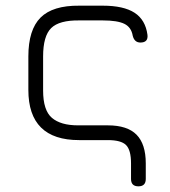

<svg xmlns="http://www.w3.org/2000/svg" viewBox="-20 -492 601 677"><path d="M442 139V84Q442 37 424.5 19.5Q407 2 360 2H259Q80 2 80 -175V-293Q80 -387 123 -430Q166 -473 260 -472H342Q416 -472 454.5 -447Q493 -422 500 -369Q503 -342 475 -342Q454 -342 448 -366Q443 -396 418.5 -408Q394 -420 342 -420H260Q189 -421 160.5 -393Q132 -365 132 -293V-173Q132 -103 163 -76.5Q194 -50 255 -50H360Q429 -50 461.5 -17Q494 16 494 84V139Q494 165 468 165Q442 165 442 139Z"/></svg>

Font: Jura
Style: Regular
Weight: 400
Designer: Daniel Johnson, Alexei Vanyashin
Foundry: Daniel Johnson
Version: Version 5.103